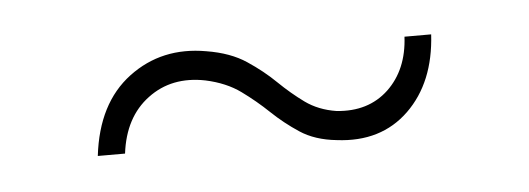

<svg xmlns="http://www.w3.org/2000/svg" viewBox="-25 -489 474 172"><g transform="rotate(-5 212.0 -403.0)"><path d="M273 -358Q253.5 -360 240.2 -368.8Q227 -377.5 215.8 -388.2Q204.5 -399 191.8 -408.2Q179 -417.5 160.5 -421.5Q130.5 -427.5 108.8 -411.2Q87 -395 83 -362.5H58.5Q64 -409.5 94 -432Q124 -454.5 163.5 -447.5Q185 -444 199.2 -434.5Q213.5 -425 224.5 -414.2Q235.5 -403.5 247.2 -395Q259 -386.5 275 -384Q303.5 -381 321.8 -398.2Q340 -415.5 341.5 -445H365.5Q363 -402 337.8 -377.5Q312.5 -353 273 -358Z"/></g></svg>

Font: Big Shoulders Display Thin ExtraLight
Style: Regular
Weight: 250
Version: Version 2.002